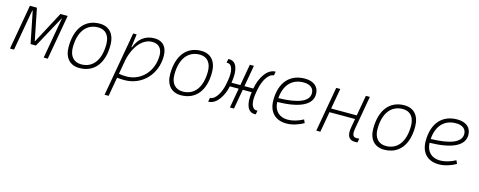

<svg xmlns="http://www.w3.org/2000/svg" viewBox="-32 -1221 5337 2140"><g transform="rotate(15 2636.5 -151.0)"><path d="M29.3 0H76.2L159.7 -473.6H165L238.3 -107.4H299.8L499 -473.6H502L418.5 0H465.3L556.6 -517.6H473.1L278.3 -151.4H274.9L201.7 -517.6H120.6Z M831.1 9.8C1001 9.8 1101.6 -114.7 1101.6 -325.2C1101.6 -452.6 1036.1 -527.3 925.8 -527.3C756.3 -527.3 655.8 -400.9 655.8 -187.5C655.8 -63.5 721.2 9.8 831.1 9.8ZM840.8 -35.2C753.9 -35.2 702.6 -94.2 702.6 -193.8C702.6 -375 783.7 -482.4 919.9 -482.4C1005.4 -482.4 1054.7 -423.3 1054.7 -323.7C1054.7 -142.1 975.1 -35.2 840.8 -35.2Z M1228 224.6 1266.6 5.4C1294.9 8.3 1323.2 9.8 1351.6 9.8C1554.2 9.8 1707 -149.9 1707 -361.3C1707 -467.3 1652.3 -527.3 1557.6 -527.3C1444.3 -527.3 1374.5 -460.9 1339.4 -365.7H1332L1334 -375.5L1352.5 -517.6H1312.5L1221.2 -1.5L1220.2 -0.5C1220.7 -0.5 1220.7 -0.5 1221.2 -0.5L1181.2 224.6ZM1275.4 -42.5 1304.2 -208C1347.7 -399.9 1450.7 -482.4 1543 -482.4C1617.2 -482.4 1660.2 -436.5 1660.2 -356.4C1660.2 -173.3 1531.7 -35.2 1362.3 -35.2C1327.1 -35.2 1296.4 -38.1 1275.4 -42.5Z M2002.9 9.8C2172.9 9.8 2273.4 -114.7 2273.4 -325.2C2273.4 -452.6 2208 -527.3 2097.7 -527.3C1928.2 -527.3 1827.6 -400.9 1827.6 -187.5C1827.6 -63.5 1893.1 9.8 2002.9 9.8ZM2012.7 -35.2C1925.8 -35.2 1874.5 -94.2 1874.5 -193.8C1874.5 -375 1955.6 -482.4 2091.8 -482.4C2177.2 -482.4 2226.6 -423.3 2226.6 -323.7C2226.6 -142.1 2147 -35.2 2012.7 -35.2Z M2317.9 0C2414.6 0 2483.4 -118.2 2505.4 -227.1L2607.4 -227.5L2567.4 0H2614.3L2654.3 -227.5H2757.8C2736.8 -85 2772 0 2852.1 0C2856.4 0 2860.8 -0.5 2865.7 -1L2873.5 -45.9C2870.1 -45.4 2866.2 -44.9 2862.8 -44.9C2804.2 -44.9 2785.6 -123.5 2804.7 -230.5L2812.5 -273.9C2830.6 -373.5 2885.3 -471.2 2948.7 -472.2L2957 -517.6H2954.6C2856.4 -517.6 2785.2 -391.6 2765.6 -275.9L2765.1 -271.5H2662.1L2705.6 -517.6H2658.7L2615.2 -271.5L2512.7 -271L2513.7 -276.4C2538.6 -426.8 2503.9 -517.6 2423.8 -517.6C2419.4 -517.6 2415 -517.1 2410.2 -516.6L2402.3 -471.7C2405.8 -472.2 2409.7 -472.7 2413.1 -472.7C2469.2 -472.7 2487.8 -393.6 2468.8 -286.6L2460.9 -243.2C2442.9 -143.6 2388.2 -46.4 2324.7 -45.4L2316.4 0Z M3224.6 -35.2C3125 -35.2 3064.9 -94.7 3060.5 -195.8C3309.6 -200.7 3456.1 -263.2 3456.1 -390.6C3456.1 -476.6 3395.5 -527.3 3293.5 -527.3C3117.7 -527.3 3013.7 -407.2 3013.7 -204.6C3013.7 -69.8 3090.3 9.8 3220.2 9.8C3283.7 9.8 3356.4 -11.7 3417.5 -47.9L3400.4 -85.4C3342.8 -53.7 3278.3 -35.2 3224.6 -35.2ZM3062 -240.2C3072.8 -393.1 3156.2 -482.4 3289.6 -482.4C3365.7 -482.4 3409.2 -447.3 3409.2 -389.2C3409.2 -293 3286.1 -245.1 3062 -240.2Z M3564 0H3610.8L3652.8 -236.8H3947.8L3930.2 -136.7C3912.1 -35.6 3942.4 9.8 4012.2 9.8C4022.5 9.8 4032.2 9.3 4041.5 8.3L4049.8 -37.6C4039.6 -36.1 4029.3 -35.2 4018.6 -35.2C3973.1 -35.2 3963.9 -67.4 3977.1 -141.6L4043.5 -517.6H3997.6L3955.6 -280.8H3660.2L3702.1 -517.6H3655.3Z M4346.7 9.8C4516.6 9.8 4617.2 -114.7 4617.2 -325.2C4617.2 -452.6 4551.8 -527.3 4441.4 -527.3C4272 -527.3 4171.4 -400.9 4171.4 -187.5C4171.4 -63.5 4236.8 9.8 4346.7 9.8ZM4356.4 -35.2C4269.5 -35.2 4218.3 -94.2 4218.3 -193.8C4218.3 -375 4299.3 -482.4 4435.5 -482.4C4521 -482.4 4570.3 -423.3 4570.3 -323.7C4570.3 -142.1 4490.7 -35.2 4356.4 -35.2Z M4982.4 -35.2C4882.8 -35.2 4822.8 -94.7 4818.4 -195.8C5067.4 -200.7 5213.9 -263.2 5213.9 -390.6C5213.9 -476.6 5153.3 -527.3 5051.3 -527.3C4875.5 -527.3 4771.5 -407.2 4771.5 -204.6C4771.5 -69.8 4848.1 9.8 4978 9.8C5041.5 9.8 5114.3 -11.7 5175.3 -47.9L5158.2 -85.4C5100.6 -53.7 5036.1 -35.2 4982.4 -35.2ZM4819.8 -240.2C4830.6 -393.1 4914.1 -482.4 5047.4 -482.4C5123.5 -482.4 5167 -447.3 5167 -389.2C5167 -293 5043.9 -245.1 4819.8 -240.2Z"/></g></svg>

Font: Cascadia Code PL ExtraLight
Style: Italic
Weight: 200
Italic angle: -10°
Monospace: yes
Designer: Aaron Bell
Foundry: Saja Typeworks
Version: Version 2404.023